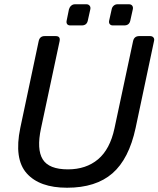

<svg xmlns="http://www.w3.org/2000/svg" viewBox="-20 -869 742 899"><path d="M294 10Q165 10 105 -57.5Q45 -125 75 -270L161 -676Q166 -700 189 -700H241Q264 -700 259 -676L172 -268Q151 -170 180 -123Q209 -76 298 -76Q383 -76 439 -123Q495 -170 516 -268L603 -676Q608 -700 632 -700H683Q693 -700 698.5 -693.5Q704 -687 701 -676L615 -270Q584 -125 506.5 -57.5Q429 10 294 10ZM508 -750Q499 -750 494 -756Q489 -762 491 -772L503 -826Q505 -836 512.5 -842.5Q520 -849 530 -849H584Q594 -849 599 -842.5Q604 -836 602 -826L590 -772Q585 -750 562 -750ZM309 -750Q299 -750 294.5 -756Q290 -762 292 -772L303 -826Q306 -836 313.5 -842.5Q321 -849 331 -849H385Q394 -849 399.5 -842.5Q405 -836 403 -826L391 -772Q386 -750 363 -750Z"/></svg>

Font: Lubike
Style: Italic
Weight: 400
Italic angle: -12°
Foundry: Honoka55
Version: Version 1.000;July 22, 2022;FontCreator 14.0.0.2862 64-bit